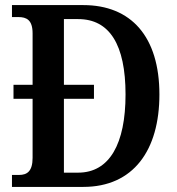

<svg xmlns="http://www.w3.org/2000/svg" viewBox="-20 -734 694 754"><path d="M27 0H307C504 0 606 -144 606 -363C606 -590 495 -714 307 -714H27V-667H52C84 -667 108 -656 108 -603V-401H33V-346H108V-114C108 -61 86 -47 55 -47H27ZM287 -56H231V-346H349V-401H231V-659H287C410 -659 473 -559 473 -363C473 -169 410 -56 287 -56Z"/></svg>

Font: Noto Serif Bengali Condensed SemiBold
Style: Regular
Weight: 600
Width: 3
Designer: Juan Bruce, Universal Thirst, Indian Type Foundry and the Monotype Design Team.
Foundry: Monotype Imaging Inc.
Version: Version 2.003